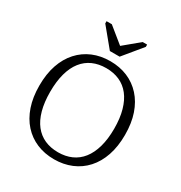

<svg xmlns="http://www.w3.org/2000/svg" viewBox="-217 -1094 1187 1262"><g transform="rotate(30 377.0 -462.5)"><path d="M340 -783H414L531 -925V-942H497L355 -824L407 -825L263 -942H223V-925ZM377 17Q305 17 245.5 -8Q186 -33 142.5 -81Q99 -129 75.5 -198Q52 -267 52 -355Q52 -444 75.5 -512.5Q99 -581 142.5 -629Q186 -677 245.5 -702Q305 -727 377 -727Q449 -727 508.5 -702Q568 -677 611.5 -629Q655 -581 678.5 -512.5Q702 -444 702 -355Q702 -267 678.5 -198Q655 -129 611.5 -81Q568 -33 508 -8Q448 17 377 17ZM377 -36Q433 -36 478 -56Q523 -76 554.5 -116Q586 -156 603 -216Q620 -276 620 -355Q620 -434 603 -494Q586 -554 554.5 -594Q523 -634 478 -654Q433 -674 377 -674Q320 -674 275 -654Q230 -634 198.5 -594Q167 -554 150.5 -494Q134 -434 134 -355Q134 -276 150.5 -216Q167 -156 198.5 -116Q230 -76 275 -56Q320 -36 377 -36Z"/></g></svg>

Font: Roboto Serif SemiCondensed Light
Style: Regular
Weight: 300
Width: 4
Designer: Greg Gazdowicz
Foundry: Commercial Type
Version: Version 1.007